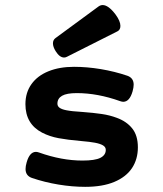

<svg xmlns="http://www.w3.org/2000/svg" viewBox="-20 -725 640 756"><path d="M384.3 -705.1Q406.7 -705.1 434.6 -668.5Q454.1 -642.1 454.1 -623Q454.1 -607.4 442.4 -601.6L243.7 -501.5Q238.3 -498.5 232.4 -498.5Q214.8 -498.5 199.2 -523.4Q188.5 -540.5 188.5 -554.2Q188.5 -567.9 198.7 -575.2L368.2 -699.7Q376 -705.1 384.3 -705.1ZM105.5 -24.4Q80.6 -33.2 80.6 -59.6Q80.6 -70.8 85 -85.9Q96.7 -127 121.6 -127Q126.5 -127 133.8 -124.5Q222.7 -92.8 304.7 -92.8Q354 -92.8 375.2 -103.5Q396.5 -114.3 396.5 -134.8Q396.5 -146 385.5 -152.6Q374.5 -159.2 353.5 -163.1Q336.4 -166.5 297.4 -169.9Q246.6 -174.3 210.9 -180.9Q175.3 -187.5 146 -202.6Q80.1 -236.8 80.1 -314.9Q80.1 -360.4 103.8 -393.6Q127.4 -426.8 170.7 -444.3Q213.9 -461.9 271.5 -461.9Q322.3 -461.9 376.7 -452.9Q431.2 -443.8 481.4 -426.8Q506.3 -418 506.3 -391.6Q506.3 -380.9 502 -365.2Q490.2 -324.2 465.3 -324.2Q460.4 -324.2 453.1 -326.7Q364.3 -358.4 282.2 -358.4Q242.7 -358.4 224.4 -347.9Q206.1 -337.4 206.1 -316.9Q206.1 -306.6 214.8 -300.5Q223.6 -294.4 240.7 -291Q262.2 -286.6 304.2 -284.2Q349.6 -280.8 380.9 -276.1Q412.1 -271.5 439.5 -261.2Q478.5 -247.1 500.7 -219.2Q522.9 -191.4 522.9 -145Q522.9 -98.1 499.8 -63.2Q476.6 -28.3 430.2 -8.8Q383.8 10.7 315.4 10.7Q264.6 10.7 210.2 1.7Q155.8 -7.3 105.5 -24.4Z"/></svg>

Font: Courier Prime Sans
Style: Bold
Weight: 700
Designer: Alan Dague-Greene
Foundry: Quote-Unquote Apps
Version: Version 3.020